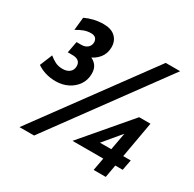

<svg xmlns="http://www.w3.org/2000/svg" viewBox="-156 -879 1054 1044"><g transform="rotate(30 371.0 -357.0)"><path d="M91 0 605 -700H695.5L182.5 0ZM136.5 -314Q100.5 -314 70.8 -323.2Q41 -332.5 18 -348.5L50 -426.5Q68 -411.5 88 -401.2Q108 -391 134.5 -391Q162.5 -391 178.8 -404.8Q195 -418.5 195 -442.5Q195 -461.5 182.8 -472.5Q170.5 -483.5 144 -483.5H115L128.5 -555.5H158Q182.5 -555.5 197.2 -568.5Q212 -581.5 212 -602Q212 -617 202.8 -627Q193.5 -637 173 -637Q150.5 -637 128.5 -628.8Q106.5 -620.5 85 -607L93.5 -688Q118 -700 147.5 -707Q177 -714 208.5 -714Q256.5 -714 282 -689.8Q307.5 -665.5 307.5 -626.5Q307.5 -586.5 284.8 -558.2Q262 -530 224.5 -516L226.5 -528Q254 -519.5 270.2 -500Q286.5 -480.5 286.5 -448Q286.5 -408.5 266 -378.2Q245.5 -348 211.2 -331Q177 -314 136.5 -314ZM632.5 0H556.5L614.5 -316L637.5 -295L493 -122.5L465.5 -145.5H705.5L693 -79.5H378L627.5 -372H698.5Z"/></g></svg>

Font: Cabin SemiCondensedSemiBold
Style: Italic
Weight: 600
Width: 4
Italic angle: -10°
Designer: Pablo Impallari
Foundry: Pablo Impallari. http://www.impallari.com Igino Marini. http://www.ikern.com
Version: Version 3.001